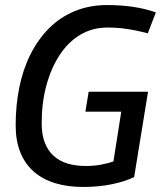

<svg xmlns="http://www.w3.org/2000/svg" viewBox="-20 -730 637 760"><path d="M308 10Q247 10 198 -5Q149 -20 114 -50.5Q79 -81 60.5 -127Q42 -173 42 -234Q42 -313 56.5 -384.5Q71 -456 101 -515.5Q131 -575 174.5 -618.5Q218 -662 276 -686Q334 -710 404 -710Q458 -710 506 -703Q554 -696 597 -681L565 -598Q539 -605 514 -610Q489 -615 463 -618Q437 -621 406 -621Q346 -621 298 -592.5Q250 -564 216 -512Q182 -460 163.5 -391.5Q145 -323 145 -242Q145 -197 157.5 -165Q170 -133 193 -112.5Q216 -92 248 -82.5Q280 -73 319 -73Q353 -73 381.5 -78.5Q410 -84 429 -91L460 -288H318L331 -367H566L511 -29Q476 -12 424 -1Q372 10 308 10Z"/></svg>

Font: Georama ExtraCondensed Thin Medium
Style: Italic
Weight: 500
Italic angle: -9°
Version: Version 1.001